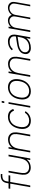

<svg xmlns="http://www.w3.org/2000/svg" viewBox="2058 -2862 820 4976"><g transform="rotate(-90 2468.0 -374.0)"><path d="M258.5 -617.5 248 -562.5H413.5L406.5 -518.5H240.5L149 0H105L197 -518.5H63.5L71 -562.5H204L214.5 -617.5Q228 -695 285.5 -734.5Q335.5 -764.5 405 -764.5Q412.5 -764.5 423.5 -764Q434.5 -763.5 449 -762.5L441.5 -722Q422.5 -725 403 -725Q376 -725 352 -718.5Q310 -710.5 287.8 -686Q265.5 -661.5 258.5 -617.5Z M948 -562.5 849 0H808.5L825 -91.5Q804 -66 778 -43.5Q746.5 -17.5 707.8 -4Q669 9.5 630 11.5Q626.5 12 621.5 12.2Q616.5 12.5 609.5 12.5Q540 12.5 491.5 -24Q439.5 -64.5 430 -131Q421 -197 438.5 -288.5L486.5 -562.5H530L482.5 -288.5Q466.5 -200 472.5 -146.5Q479 -92.5 522 -59.5Q563 -30 624 -30Q660 -30 693.2 -41.2Q726.5 -52.5 755 -75Q805.5 -115 830 -183.5Q842.5 -214.5 850 -253L904 -562.5Z M1514 -274 1466.5 0H1422.5L1470.5 -274Q1486 -361 1480 -415.5Q1475 -470 1431 -503Q1390 -532.5 1329 -532.5Q1293 -532.5 1259.2 -521.2Q1225.5 -510 1198.5 -487.5Q1147 -447.5 1122.5 -379Q1109.5 -346.5 1103 -309.5L1048.5 0H1005L1104 -562.5H1144.5L1129 -471Q1138.5 -483.5 1149.8 -495.2Q1161 -507 1174.5 -518.5Q1206 -545.5 1244.8 -558.8Q1283.5 -572 1322.5 -574Q1326.5 -574.5 1331.5 -574.8Q1336.5 -575 1343.5 -575Q1413.5 -575 1461 -538.5Q1513.5 -497.5 1523 -431Q1532.5 -364.5 1514 -274Z M2086 -421Q2079 -446.5 2062.8 -469.5Q2046.5 -492.5 2027 -506.5Q1986 -534.5 1921.5 -534.5Q1872 -534.5 1827 -515.8Q1782 -497 1748.5 -460.5Q1689.5 -398.5 1667.5 -281Q1648.5 -163.5 1685 -102Q1706 -65.5 1744.8 -46.8Q1783.5 -28 1833 -28Q1895 -28 1948.5 -57.5Q1999.5 -84 2036.5 -140.5L2076 -122Q2029 -54.5 1970.5 -22Q1903.5 15.5 1825 15.5Q1764.5 15.5 1717.5 -7Q1670.5 -29.5 1644.5 -75Q1599 -150 1620.5 -281Q1645 -411 1717.5 -488.5Q1803 -578 1930 -578Q2008 -578 2060 -542.5Q2087.5 -523 2105.5 -496Q2123.5 -469 2131 -438.5Z M2340.5 -739.5 2329 -673H2285L2296.5 -739.5ZM2309 -562.5 2210 0H2166.5L2265 -562.5Z M2409 -75Q2362 -153 2385 -282.5Q2406.5 -410 2482 -488.5Q2501.5 -509.5 2526 -526.2Q2550.5 -543 2577.8 -554.5Q2605 -566 2634.8 -572Q2664.5 -578 2694.5 -578Q2755 -578 2802.2 -555.2Q2849.5 -532.5 2875.5 -488.5Q2921 -410.5 2899.5 -282.5Q2877 -152.5 2803 -75Q2759.5 -28.5 2705.2 -6.5Q2651 15.5 2589.5 15.5Q2529 15.5 2482 -7Q2435 -29.5 2409 -75ZM2835 -461.5Q2814 -497.5 2774.8 -516Q2735.5 -534.5 2686 -534.5Q2636.5 -534.5 2591.2 -516Q2546 -497.5 2513 -461.5Q2452.5 -396.5 2432 -282.5Q2411 -167.5 2449.5 -102Q2469.5 -66 2508.8 -47Q2548 -28 2597.5 -28Q2622 -28 2646 -33Q2670 -38 2692.5 -47.2Q2715 -56.5 2735 -70.2Q2755 -84 2771.5 -102Q2832 -165.5 2853 -282.5Q2872.5 -398 2835 -461.5Z M3473.5 -274 3426 0H3382L3430 -274Q3445.5 -361 3439.5 -415.5Q3434.5 -470 3390.5 -503Q3349.5 -532.5 3288.5 -532.5Q3252.5 -532.5 3218.8 -521.2Q3185 -510 3158 -487.5Q3106.5 -447.5 3082 -379Q3069 -346.5 3062.5 -309.5L3008 0H2964.5L3063.5 -562.5H3104L3088.5 -471Q3098 -483.5 3109.2 -495.2Q3120.5 -507 3134 -518.5Q3165.5 -545.5 3204.2 -558.8Q3243 -572 3282 -574Q3286 -574.5 3291 -574.8Q3296 -575 3303 -575Q3373 -575 3420.5 -538.5Q3473 -497.5 3482.5 -431Q3492 -364.5 3473.5 -274Z M3950 0 3967.5 -102Q3923.5 -41.5 3857.2 -13Q3791 15.5 3711.5 15.5Q3631 15.5 3587 -30Q3543.5 -76 3557 -152Q3566.5 -204 3596.2 -240Q3626 -276 3682 -304Q3721.5 -322.5 3770 -332.5Q3794.5 -337.5 3830.2 -343.8Q3866 -350 3914.5 -357.5L4009.5 -371Q4026 -453 3987 -493.5Q3948 -534.5 3874 -534.5Q3817.5 -534.5 3773.5 -518Q3730.5 -502.5 3682 -450L3653 -480Q3678 -507 3705 -525.8Q3732 -544.5 3761.5 -556.2Q3791 -568 3823.2 -573Q3855.5 -578 3890.5 -578Q3930 -578 3964 -565Q3998 -552 4021 -529Q4075 -476 4053 -352L3990.5 0ZM4005 -328Q3805 -300 3778 -293.5Q3708.5 -280 3660 -244.5Q3612 -209 3604 -157.5Q3593.5 -99 3626.5 -63.5Q3659.5 -28 3720.5 -28Q3794 -28 3851.8 -55.8Q3909.5 -83.5 3947 -139.5Q3958 -157 3966 -174.8Q3974 -192.5 3979.5 -211.5Q3990.5 -248.5 4005 -328Z M4895.5 -348 4833 0H4791.5L4854 -348Q4858 -370.5 4860.2 -387.5Q4862.5 -404.5 4863.5 -417Q4865.5 -441.5 4857.5 -464Q4849.5 -486.5 4827 -507.5Q4794.5 -538.5 4745.5 -538.5Q4709.5 -538.5 4676.8 -524Q4644 -509.5 4618.5 -483.5Q4607 -471 4598.8 -458.8Q4590.5 -446.5 4584.8 -433.5Q4579 -420.5 4574.8 -405.8Q4570.5 -391 4567.5 -374L4563.5 -348L4501 0H4459L4521.5 -348Q4525.5 -370.5 4527.8 -387.5Q4530 -404.5 4531 -417Q4533 -441.5 4525 -464Q4517 -486.5 4494.5 -507.5Q4462 -538.5 4413.5 -538.5Q4377.5 -538.5 4344.8 -524Q4312 -509.5 4286.5 -483.5Q4275 -471 4266.8 -458.8Q4258.5 -446.5 4252.5 -433.5Q4246.5 -420.5 4242.2 -405.8Q4238 -391 4235 -374L4169.5 0H4126L4225 -562.5H4265.5L4255 -501L4261.5 -507.5Q4293 -540.5 4335.2 -559.2Q4377.5 -578 4421.5 -578Q4486.5 -578 4529 -541.5Q4559 -514.5 4569.5 -479Q4583 -497.5 4593.5 -507.5Q4625 -540.5 4667.5 -559.2Q4710 -578 4754 -578Q4819 -578 4861.5 -541.5Q4888 -517 4898 -489Q4908 -460.5 4906.5 -431Q4905.5 -416 4903 -395.5Q4900.5 -375 4895.5 -348Z"/></g></svg>

Font: Russisch Sans ExtraLight
Style: Italic
Weight: 200
Width: 4
Italic angle: -10°
Designer: Michael Sharanda (font) & Cristiano Sobral (main changes)
Foundry: Michael Sharanda
Version: Version 2.00;September 8, 2020;FontCreator 13.0.0.2681 64-bi